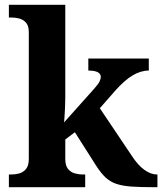

<svg xmlns="http://www.w3.org/2000/svg" viewBox="-20 -780 676 800"><path d="M17 0V-53H29Q44 -53 60.5 -57.5Q77 -62 88.5 -76Q100 -90 100 -118V-646Q100 -673 88 -686Q76 -699 59.5 -703Q43 -707 29 -707H17V-760H252V-374Q252 -356 251 -331.5Q250 -307 248.5 -288.5Q247 -270 247 -270L373 -411Q390 -430 395 -441Q400 -452 400 -459Q400 -486 348 -486V-536H600V-486Q566 -486 532 -465.5Q498 -445 459 -401L396 -329L529 -131Q555 -91 582 -72Q609 -53 633 -53H636V0H622Q567 0 529.5 -2.5Q492 -5 466 -13.5Q440 -22 420.5 -40Q401 -58 381 -89L292 -229L252 -199V-118Q252 -90 263.5 -76Q275 -62 292 -57.5Q309 -53 323 -53H335V0Z"/></svg>

Font: Noto Serif Yezidi
Style: Bold
Weight: 700
Designer: Dalton Maag Ltd
Foundry: Dalton Maag Ltd
Version: Version 1.001; ttfautohint (v1.8.4.7-5d5b)